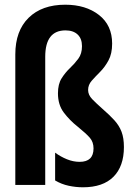

<svg xmlns="http://www.w3.org/2000/svg" viewBox="-20 -785 570 815"><path d="M332 10Q302 10 271.5 3.5Q241 -3 214 -19V-137Q237 -120 264 -109Q291 -98 318 -98Q377 -98 377 -155Q377 -182 361.5 -200Q346 -218 309 -248Q276 -274 251 -307Q226 -340 226 -389Q226 -428 241.5 -452.5Q257 -477 277 -496Q297 -515 312.5 -536Q328 -557 328 -589Q328 -621 309.5 -638.5Q291 -656 258 -656Q172 -656 172 -544V0H45V-554Q45 -654 101.5 -709.5Q158 -765 257 -765Q344 -765 400 -721.5Q456 -678 456 -600Q456 -557 440.5 -528.5Q425 -500 405 -480Q385 -460 369.5 -442.5Q354 -425 354 -403Q354 -382 371.5 -364Q389 -346 415 -323Q445 -297 465.5 -274.5Q486 -252 496 -225.5Q506 -199 506 -161Q506 -79 461.5 -34.5Q417 10 332 10Z"/></svg>

Font: Noto Sans Mono Condensed
Style: Bold
Weight: 700
Width: 3
Designer: Monotype Design Team
Foundry: Monotype Imaging Inc.
Version: Version 2.014